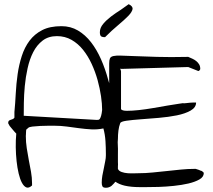

<svg xmlns="http://www.w3.org/2000/svg" viewBox="-20 -883 1001 904"><path d="M552.7 -558.6Q548.8 -558.6 545.9 -559.6Q549.8 -550.8 549.8 -546.9V-369.1Q554.7 -361.3 578.1 -361.3Q601.6 -361.3 633.8 -364.7Q666 -368.2 702.6 -374.5Q739.3 -380.9 770 -386.2Q800.8 -391.6 822.3 -394.5Q843.8 -398.4 845.7 -396.5Q848.6 -396.5 856.9 -397.5Q865.2 -398.4 874.5 -399.4Q883.8 -400.4 892.1 -400.4Q900.4 -400.4 903.3 -400.4Q903.3 -377 877.4 -362.3Q851.6 -347.7 812.5 -339.8Q773.4 -332 728 -328.1Q682.6 -324.2 642.6 -321.3Q602.5 -318.4 575.2 -314.5Q547.9 -310.5 545.9 -302.7Q540 -287.1 537.6 -268.1Q535.2 -249 535.2 -228.5Q534.2 -220.7 534.2 -213.9Q536.1 -179.7 535.2 -156.2Q535.2 -137.7 535.2 -123V-119.1Q536.1 -109.4 535.2 -99.6V-87.9Q539.1 -78.1 552.7 -73.2Q566.4 -68.4 581.5 -67.4Q596.7 -66.4 610.8 -66.9Q625 -67.4 631.8 -67.4Q665 -67.4 698.2 -70.8Q731.4 -74.2 764.6 -77.6Q797.9 -81.1 830.6 -84.5Q863.3 -87.9 896.5 -87.9H901.4Q903.3 -86.9 907.7 -85.9Q912.1 -85 916.5 -83Q920.9 -81.1 924.3 -79.6Q927.7 -78.1 929.7 -78.1Q931.6 -77.1 935.5 -73.7Q939.5 -70.3 939.5 -68.4Q939.5 -49.8 918.9 -38.1Q898.4 -26.4 867.2 -19Q835.9 -11.7 798.3 -7.8Q760.7 -3.9 727.1 -2.9Q693.4 -2 668.9 -2H636.7Q597.7 -2 567.4 -8.8Q542 -14.6 523.4 -27.3Q515.6 -17.6 504.9 -7.8Q493.2 1 478.5 1Q465.8 1 462.4 -5.4Q459 -11.7 459 -22.5Q459 -39.1 461.9 -56.2Q464.8 -73.2 468.8 -90.3Q472.7 -107.4 475.6 -125Q478.5 -138.7 478.5 -151.4V-160.2Q478.5 -187.5 476.6 -218.8Q474.6 -250 466.8 -278.3Q439.5 -272.5 410.6 -273.9Q381.8 -275.4 353 -279.3Q324.2 -283.2 294.9 -287.1Q265.6 -291 236.3 -291Q227.5 -291 208.5 -291Q189.5 -291 169.4 -290Q149.4 -289.1 132.8 -287.1Q117.2 -285.2 113.3 -281.2L103.5 -272.5Q103.5 -271.5 103 -268.1Q102.5 -264.6 102.5 -259.8Q102.5 -254.9 102.1 -250Q101.6 -245.1 101.6 -242.2Q101.6 -213.9 106 -185.1Q110.4 -156.2 115.7 -128.9Q121.1 -101.6 126 -74.2Q130.9 -46.9 130.9 -19.5V-9.8Q116.2 3.9 104.5 -0.5Q92.8 -4.9 83.5 -22Q74.2 -39.1 67.9 -65.9Q61.5 -92.8 58.1 -124.5Q54.7 -156.2 54.2 -189.5Q53.7 -222.7 56.6 -253.9Q54.7 -255.9 48.8 -262.2Q43 -268.6 37.1 -275.9Q31.2 -283.2 25.4 -290Q21.5 -296.9 19.5 -300.8L18.6 -302.7V-304.7Q18.6 -311.5 22 -314.5Q25.4 -317.4 30.3 -318.8Q35.2 -320.3 40 -322.3Q44.9 -324.2 47.9 -329.1V-355.5Q51.8 -396.5 54.2 -442.9Q56.6 -489.3 63 -533.7Q69.3 -578.1 82.5 -619.1Q95.7 -660.2 119.1 -691.4Q142.6 -722.7 178.7 -741.2Q214.8 -759.8 269.5 -759.8Q312.5 -759.8 347.2 -739.3Q381.8 -718.8 408.7 -684.1Q435.5 -649.4 455.6 -604Q475.6 -558.6 489.3 -507.8L494.1 -491.2V-584Q494.1 -599.6 497.6 -607.9Q501 -616.2 513.7 -619.1Q526.4 -622.1 550.8 -621.1Q575.2 -620.1 616.7 -618.7Q658.2 -617.2 719.2 -615.2Q780.3 -613.3 866.2 -615.2Q876 -611.3 886.2 -606.4Q896.5 -601.6 904.3 -595.2Q912.1 -588.9 917.5 -580.1Q922.9 -571.3 922.9 -558.6Q922.9 -555.7 919.4 -551.8Q916 -547.9 913.1 -548.8L866.2 -567.4ZM435.5 -318.4Q438.5 -318.4 442.9 -318.8Q447.3 -319.3 450.2 -323.7Q453.1 -328.1 456.1 -337.9Q459 -347.7 460.9 -365.2Q460.9 -393.6 455.6 -430.2Q450.2 -466.8 439.5 -505.9Q428.7 -544.9 411.6 -582Q394.5 -619.1 371.1 -648.4Q347.7 -677.7 316.9 -695.3Q286.1 -712.9 248 -712.9Q208 -712.9 180.7 -691.9Q153.3 -670.9 136.2 -637.2Q119.1 -603.5 109.9 -561.5Q100.6 -519.5 96.7 -477.5Q92.8 -435.5 92.3 -398.4Q91.8 -361.3 91.8 -337.9ZM450.2 -731.4Q450.2 -752 465.8 -770.5Q481.4 -789.1 503.4 -805.7Q525.4 -822.3 548.8 -836.9Q570.3 -851.6 585.9 -863.3Q606.4 -853.5 604 -839.8Q601.6 -826.2 583.5 -807.6Q565.4 -789.1 536.1 -764.6Q506.8 -740.2 474.6 -708Q460 -708 455.1 -712.9Q450.2 -717.8 450.2 -731.4Z"/></svg>

Font: Indie Flower
Style: Regular
Weight: 400
Designer: Kimberly Geswein
Foundry: Kimberly Geswein
Version: Version 1.001 2010